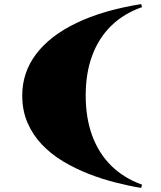

<svg xmlns="http://www.w3.org/2000/svg" viewBox="-20 -835 791 941"><path d="M672 86Q611 76 544.5 59Q478 42 413 16.5Q348 -9 289.5 -44Q231 -79 186 -126Q141 -173 115 -233Q89 -293 89 -367Q89 -480 157 -570Q225 -660 355 -722.5Q485 -785 672 -815L676 -800Q587 -769 525.5 -709Q464 -649 432 -563Q400 -477 400 -367Q400 -257 432 -170Q464 -83 525.5 -22.5Q587 38 676 70Z"/></svg>

Font: Kalnia Expanded Medium
Style: Regular
Weight: 500
Width: 7
Designer: Frida Medrano
Foundry: Frida Medrano
Version: Version 1.105